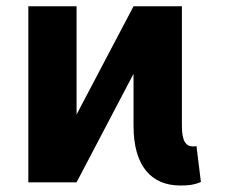

<svg xmlns="http://www.w3.org/2000/svg" viewBox="-20 -565 711 595"><path d="M217.3 0 393.8 -336.3V-175.4C393.8 -49.4 449.6 9.9 539.1 9.9C561.4 9.9 580.6 8.5 602.6 -1.1L588.8 -112.9C587 -111.5 584.2 -111.2 578.8 -111.2C555 -111.2 543.7 -128.9 543.7 -175.4V-545.5H393.8L217.3 -210.2V-545.5H67.8V0Z"/></svg>

Font: Magic Ui Pro
Style: Bold
Weight: 700
Designer: Stefan Endress, Andreas Faust
Version: Version 1.000;FEAKit 1.0